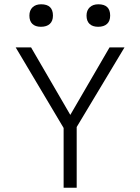

<svg xmlns="http://www.w3.org/2000/svg" viewBox="-20 -876 654 896"><path d="M170.9 -751Q145 -751 131.1 -764.4Q117.2 -777.8 117.2 -803.2Q117.2 -827.6 131.8 -841.8Q146.5 -856 171.9 -856Q227.1 -856 227.1 -803.2Q227.1 -777.8 212.4 -764.4Q197.8 -751 170.9 -751ZM438 -751Q412.1 -751 397.9 -764.4Q383.8 -777.8 383.8 -803.2Q383.8 -827.6 398.7 -841.8Q413.6 -856 439 -856Q494.1 -856 494.1 -803.2Q494.1 -777.8 479.5 -764.4Q464.8 -751 438 -751ZM561 -654.8 337.9 -283.2V0H276.9V-278.8L53.2 -654.8H125L308.1 -339.8L491.2 -654.8Z"/></svg>

Font: IntelOne Mono Light
Style: Regular
Weight: 300
Designer: Fred Shallcrass
Foundry: Frere-Jones Type LLC
Version: Version 1.200;hotconv 1.1.0;makeotfexe 2.6.0;FJTRelease1.2